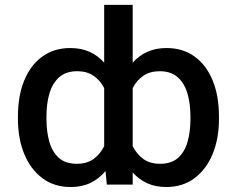

<svg xmlns="http://www.w3.org/2000/svg" viewBox="-20 -747 959 777"><path d="M866.1 -275.6V-265.6Q866.1 -185.4 840.2 -123Q814.3 -60.7 766.5 -25.4Q718.8 9.9 652.7 9.9Q609.7 9.9 576 -5.3Q542.3 -20.6 517 -49V0H412.3L407 -55Q381.4 -23.8 346.4 -6.9Q311.4 9.9 266 9.9Q199.9 9.9 152.2 -25.4Q104.4 -60.7 78.5 -123Q52.6 -185.4 52.6 -265.6V-275.6Q52.6 -359.4 78.1 -421.5Q103.7 -483.7 151.3 -518.1Q198.9 -552.6 264.6 -552.6Q308.2 -552.6 342.3 -537.3Q376.4 -522 401.6 -493.6V-727.3H517V-493.3Q542.3 -522 576.3 -537.3Q610.4 -552.6 654.1 -552.6Q720.2 -552.6 767.6 -518.1Q815 -483.7 840.6 -421.5Q866.1 -359.4 866.1 -275.6ZM168 -275.6V-265.6Q168 -214.8 179.5 -173.7Q191.1 -132.5 218 -108.3Q245 -84.2 290.8 -84.2Q331.7 -84.2 358.5 -103.5Q385.3 -122.9 401.6 -155.2V-390.6Q385.7 -421.9 358.7 -440.3Q331.7 -458.8 292.6 -458.8Q247.2 -458.8 219.8 -434.7Q192.5 -410.5 180.2 -369.1Q168 -327.8 168 -275.6ZM750.7 -265.6V-275.6Q750.7 -327.8 738.5 -369.1Q726.2 -410.5 698.9 -434.7Q671.5 -458.8 626.1 -458.8Q587 -458.8 560 -440.3Q533 -421.9 517 -390.6V-155.5Q533.4 -122.9 560.2 -103.5Q587 -84.2 627.8 -84.2Q674 -84.2 700.8 -108.3Q727.6 -132.5 739.2 -173.7Q750.7 -214.8 750.7 -265.6Z"/></svg>

Font: Inter Zeller Medium
Style: Regular
Weight: 500
Designer: Rasmus Andersson; Joe Bland
Foundry: zeller
Version: Version 3.015;git-dec3a8cb1